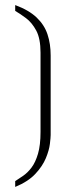

<svg xmlns="http://www.w3.org/2000/svg" viewBox="-20 -729 260 758"><path d="M40 9V-14Q54 -23 71.5 -35Q89 -47 104.5 -67.5Q120 -88 130 -122Q140 -156 140 -208V-521Q140 -577 123 -608.5Q106 -640 82.5 -657.5Q59 -675 40 -686V-709Q94 -689 124.5 -660Q155 -631 167.5 -593.5Q180 -556 180 -510V-196Q180 -186 177 -161Q174 -136 161 -104.5Q148 -73 119.5 -42.5Q91 -12 40 9Z"/></svg>

Font: Stick No Bills ExtraLight ExtraLight
Style: Regular
Weight: 250
Version: Version 2.000